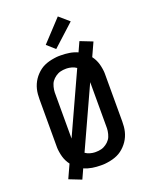

<svg xmlns="http://www.w3.org/2000/svg" viewBox="-185 -1081 970 1231"><g transform="rotate(-20 300.0 -465.5)"><path d="M157 53 73 20 115 -72Q105 -85 97.5 -100Q90 -115 85.5 -130.5Q81 -146 78 -165Q75 -184 75 -195V-525Q75 -542 76.5 -559Q78 -576 82 -592.5Q86 -609 93 -625Q100 -641 109.5 -655Q119 -669 131 -681.5Q143 -694 156.5 -704Q170 -714 185.5 -721Q201 -728 217.5 -732.5Q234 -737 254 -740Q274 -743 285 -743H300Q329 -743 357.5 -738.5Q386 -734 413 -722L443 -788L527 -755L485 -663Q495 -650 502.5 -635Q510 -620 514.5 -604.5Q519 -589 522 -570Q525 -551 525 -540V-210Q525 -193 523.5 -176Q522 -159 518 -142.5Q514 -126 507 -110Q500 -94 490.5 -80Q481 -66 469 -53.5Q457 -41 443.5 -31Q430 -21 414.5 -14Q399 -7 382.5 -2.5Q366 2 346 5Q326 8 315 8H300Q271 8 242.5 3.5Q214 -1 187 -13ZM182 -218 371 -631Q364 -636 356.5 -639.5Q349 -643 341 -645.5Q333 -648 323 -649.5Q313 -651 308 -651H300Q291 -651 281.5 -650Q272 -649 262.5 -646.5Q253 -644 245 -640Q237 -636 229 -630.5Q221 -625 214.5 -618.5Q208 -612 202.5 -604.5Q197 -597 193.5 -588Q190 -579 187.5 -570Q185 -561 183.5 -550Q182 -539 182 -533ZM292 -84H300Q309 -84 318.5 -85Q328 -86 337.5 -88.5Q347 -91 355 -95Q363 -99 371 -104.5Q379 -110 385.5 -116.5Q392 -123 397.5 -130.5Q403 -138 406.5 -147Q410 -156 412.5 -165Q415 -174 416.5 -185Q418 -196 418 -202V-517L229 -104Q236 -99 243.5 -95.5Q251 -92 259 -89.5Q267 -87 277 -85.5Q287 -84 292 -84ZM286 -791 232 -839 367 -984 434 -926Z"/></g></svg>

Font: Iosevka Aile Semibold
Style: Regular
Weight: 600
Designer: Belleve Invis
Foundry: Belleve Invis
Version: Version 31.1.0; ttfautohint (v1.8.4)